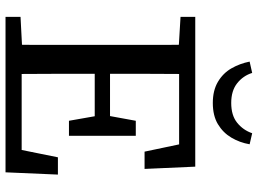

<svg xmlns="http://www.w3.org/2000/svg" viewBox="-136 -774 911 678"><g transform="rotate(90 319.0 -435.5)"><path d="M40 0V-53L174 -60H187V0ZM138 0Q139 -52 139 -103.5Q139 -155 139 -207Q139 -259 139 -311V-360Q139 -411 139 -463Q139 -515 139 -567Q139 -619 138 -670H242Q242 -619 241.5 -567.5Q241 -516 241 -464Q241 -412 241 -360V-317Q241 -263 241 -209.5Q241 -156 241.5 -104Q242 -52 242 0ZM187 0V-57H544L503 -22L536 -185H597L589 0ZM191 -315V-369H430V-315ZM407 -224 388 -332V-356L407 -460H460V-224ZM40 -618V-670H187V-610H174ZM516 -491 483 -648 524 -613H187V-670H569L577 -491ZM198 -862 238 -871Q248 -839 274.5 -818Q301 -797 344 -797Q388 -797 414 -818Q440 -839 451 -871L490 -862Q484 -827 466.5 -797.5Q449 -768 419 -750Q389 -732 344 -732Q300 -732 269.5 -750Q239 -768 222 -797.5Q205 -827 198 -862Z"/></g></svg>

Font: Source Serif 4
Style: Regular
Weight: 400
Designer: Frank Grießhammer
Foundry: Adobe Systems Incorporated
Version: Version 4.004;hotconv 1.0.116;makeotfexe 2.5.65601